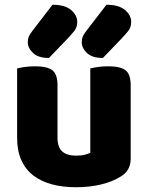

<svg xmlns="http://www.w3.org/2000/svg" viewBox="-20 -772 622 808"><path d="M52 -484Q63 -487 83.5 -490Q104 -493 128 -493Q178 -493 200 -476.5Q222 -460 222 -413V-193Q222 -152 242 -134.5Q262 -117 300 -117Q323 -117 337.5 -121Q352 -125 360 -129V-484Q371 -487 391.5 -490Q412 -493 436 -493Q486 -493 508 -476.5Q530 -460 530 -413V-104Q530 -54 488 -29Q453 -7 404.5 4.5Q356 16 299 16Q245 16 199.5 4Q154 -8 121 -33Q88 -58 70 -97.5Q52 -137 52 -193ZM201 -752Q253 -752 279 -730Q305 -708 305 -680Q305 -658 294 -643.5Q283 -629 261 -606L186 -528Q141 -528 119 -549Q97 -570 97 -594Q97 -606 100.5 -616Q104 -626 117 -643ZM428 -752Q480 -752 506 -730Q532 -708 532 -680Q532 -658 521 -643.5Q510 -629 488 -606L413 -528Q368 -528 346 -549Q324 -570 324 -594Q324 -606 327.5 -616Q331 -626 344 -643Z"/></svg>

Font: Baloo Bhaina 2 ExtraBold
Style: Regular
Weight: 800
Designer: Yesha Goshar, Manish Minz, Shuchita Grover and Ek Type
Foundry: Ek Type
Version: Version 1.640;hotconv 1.0.111;makeotfexe 2.5.65597; ttfautoh